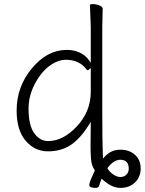

<svg xmlns="http://www.w3.org/2000/svg" viewBox="-20 -724 705 935"><path d="M475 146Q467 166 463.5 178.5Q460 191 447 191Q415 191 415 178Q415 165 426.5 140.5Q438 116 442 106Q425 82 423 48.5Q421 15 421 -12L422 -131L413 -116Q371 -49 324.5 -18Q278 13 213.5 13Q149 13 105 -38.5Q61 -90 61 -186Q61 -302 135.5 -391.5Q210 -481 305 -481Q342 -481 370 -467Q398 -453 413 -431L422 -418V-593L418 -699Q418 -704 433 -704Q448 -704 464 -697.5Q480 -691 480 -681L478 -592V-191Q478 -28 481 36L482 48L490 39Q521 5 565.5 5Q610 5 637.5 30Q665 55 665 96.5Q665 138 637.5 164.5Q610 191 566 191Q522 191 475 146ZM503 95Q512 112 530.5 125Q549 138 566.5 138Q584 138 595.5 126.5Q607 115 607 98Q607 54 566 54Q533 54 503 95ZM413 -385Q411 -382 407.5 -382Q404 -382 402 -385Q367 -433 300 -433Q268 -433 234 -412Q200 -391 174 -355Q119 -278 119 -196Q119 -114 146.5 -75.5Q174 -37 214 -37Q288 -37 355 -109.5Q422 -182 422 -276V-393Z"/></svg>

Font: LXGW WenKai Light
Style: Regular
Weight: 300
Designer: LXGW / Fontworks Inc.
Foundry: LXGW / Fontworks Inc.
Version: Version 1.501; October 10, 2024